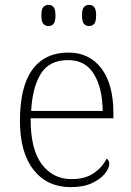

<svg xmlns="http://www.w3.org/2000/svg" viewBox="-20 -759 539 789"><path d="M270 10Q174 10 118 -61Q62 -132 62 -262Q62 -404 113.5 -473.5Q165 -543 261 -543Q347 -543 396.5 -478Q446 -413 446 -294V-273H106Q105 -147 151 -85Q197 -23 274 -23Q330 -23 365.5 -47.5Q401 -72 418 -107Q423 -104 426 -99Q429 -94 429 -86Q429 -68 411 -45.5Q393 -23 358 -6.5Q323 10 270 10ZM402 -303Q401 -397 366 -454.5Q331 -512 260 -512Q182 -512 147.5 -455.5Q113 -399 108 -303ZM346 -652Q333 -652 325 -661Q317 -670 317 -696Q317 -721 325 -730Q333 -739 346 -739Q359 -739 367 -730Q375 -721 375 -696Q375 -670 367 -661Q359 -652 346 -652ZM179 -652Q166 -652 158 -661Q150 -670 150 -696Q150 -721 158 -730Q166 -739 179 -739Q192 -739 200 -730Q208 -721 208 -696Q208 -670 200 -661Q192 -652 179 -652Z"/></svg>

Font: Noto Serif Gujarati ExtraLight
Style: Regular
Weight: 250
Version: Version 2.102